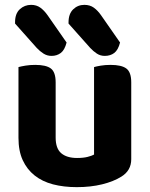

<svg xmlns="http://www.w3.org/2000/svg" viewBox="-20 -755 616 790"><path d="M520 -100Q520 -53 479 -28Q447 -8 400 3.5Q353 15 296 15Q242 15 198 3.5Q154 -8 122.5 -33Q91 -58 73.5 -96Q56 -134 56 -188V-479Q67 -482 85 -485Q103 -488 125 -488Q170 -488 189.5 -473Q209 -458 209 -416V-189Q209 -144 232 -124.5Q255 -105 297 -105Q323 -105 340.5 -109.5Q358 -114 367 -119V-479Q377 -482 395 -485Q413 -488 435 -488Q480 -488 500 -473Q520 -458 520 -416ZM42 -658V-664Q42 -699 61.5 -717Q81 -735 108 -735Q130 -735 146 -723.5Q162 -712 176 -692L254 -580Q246 -549 230 -537Q214 -525 192 -525Q174 -525 159 -534.5Q144 -544 131 -558ZM262 -658V-663Q262 -698 281 -716.5Q300 -735 327 -735Q350 -735 366 -723.5Q382 -712 396 -692L474 -580Q466 -549 450 -537Q434 -525 411 -525Q393 -525 378.5 -534.5Q364 -544 351 -558Z"/></svg>

Font: Baloo Paaji 2
Style: Bold
Weight: 700
Designer: Shuchita Grover, Noopur Datye and Ek Type
Foundry: Ek Type
Version: Version 1.640;hotconv 1.0.111;makeotfexe 2.5.65597; ttfautoh